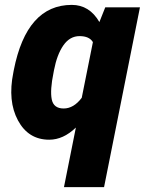

<svg xmlns="http://www.w3.org/2000/svg" viewBox="-20 -558 589 781"><path d="M199.7 -272.9 197.8 -262.7Q183.1 -191.4 190.4 -154.1Q197.8 -116.7 238.8 -116.7Q279.8 -116.7 312.5 -160.2L357.9 -386.7Q343.3 -411.1 303.7 -411.1Q264.2 -411.1 238 -373.8Q211.9 -336.4 199.7 -272.9ZM272 -538.1Q343.8 -538.1 384.3 -468.3L408.2 -528.3H549.3L403.3 203.1H240.2L288.6 -39.1Q237.3 10.3 180.2 10.3Q95.2 10.3 53 -68.4Q10.7 -147 34.2 -262.7L36.1 -272.9Q88.4 -538.1 272 -538.1Z"/></svg>

Font: Roboto-BlackItalic
Style: Italic
Weight: 900
Italic angle: -12°
Designer: Google
Version: Version 1.100141; 2013